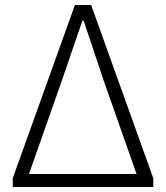

<svg xmlns="http://www.w3.org/2000/svg" viewBox="-20 -749 665 769"><path d="M31 -35 280 -729H345L594 -35V0H31ZM527 -52 396 -424 315 -666H310L227 -424L96 -52Z"/></svg>

Font: SpoqaHanSansJP-Light
Style: Regular
Weight: 300
Designer: [Source Han Sans]
Ryoko NISHIZUKA  (kana & ideographs); Paul D. Hunt (Latin, Greek & Cyrillic); Wenlong ZHANG  (bopomofo
Foundry: Spoqa (http://bi.spoqa.com)
Version: Version 1.002.20150607